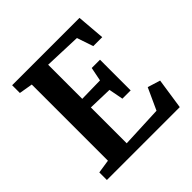

<svg xmlns="http://www.w3.org/2000/svg" viewBox="-152 -669 788 788"><g transform="rotate(-45 242.5 -275.0)"><path d="M30 0V-44L89 -53V-495L30 -505V-550H421L431 -428H379L355 -499L194 -505V-307L299 -309L311 -369H359V-191H311L299 -254L194 -257V-49L375 -57L418 -151L473 -134L453 0Z"/></g></svg>

Font: Aikya SemiBold
Style: Regular
Weight: 600
Designer: Neelakash Kshetrimayum (Latin subset based on Merriweather by Eben Sorkin)
Foundry: Brand New Type
Version: Version 1.00 b005